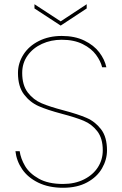

<svg xmlns="http://www.w3.org/2000/svg" viewBox="-20 -881 576 908"><path d="M278 7Q211 7 161.5 -17Q112 -41 85 -80.5Q58 -120 53 -166H73Q78 -131 98.5 -96Q119 -61 163.5 -36Q208 -11 278 -11Q334 -11 377 -32.5Q420 -54 443 -90Q466 -126 466 -170Q466 -227 440 -260.5Q414 -294 375.5 -310Q337 -326 272 -343Q204 -361 163 -379Q122 -397 93.5 -434.5Q65 -472 65 -536Q65 -582 90.5 -622.5Q116 -663 163.5 -687Q211 -711 272 -711Q334 -711 379 -689Q424 -667 449.5 -633.5Q475 -600 483 -563H463Q456 -592 434 -622Q412 -652 371 -672.5Q330 -693 272 -693Q221 -693 178.5 -673.5Q136 -654 110.5 -618.5Q85 -583 85 -536Q85 -478 111.5 -443.5Q138 -409 177 -392.5Q216 -376 281 -359Q349 -341 389.5 -323.5Q430 -306 458 -269.5Q486 -233 486 -170Q486 -126 462.5 -85Q439 -44 392 -18.5Q345 7 278 7ZM390 -841 267 -760 143 -841V-861L267 -780L390 -861Z"/></svg>

Font: Fz Poppins Thin
Style: Regular
Weight: 100
Designer: Ninad Kale (Devanagari), Jonny Pinhorn (Latin)
Foundry: Indian Type Foundry
Version: Vit hóa bi Vntype.Com & FontZin.Com